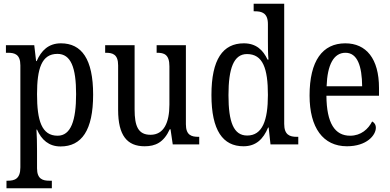

<svg xmlns="http://www.w3.org/2000/svg" viewBox="-20 -780 2108 1037"><path d="M15 237H260V196H247C212 196 180 188 180 129V34C180 -6 179 -48 177 -80H180C204 -25 244 11 307 11C421 11 483 -76 483 -269C483 -461 421 -546 309 -546C242 -546 203 -507 178 -450H175L165 -536H12V-495H23C60 -495 90 -486 90 -427V124C90 187 58 196 22 196H15ZM291 -47C205 -47 180 -129 180 -271C180 -410 205 -489 290 -489C363 -489 391 -415 391 -272C391 -129 363 -47 291 -47Z M761 10C819 10 864 -10 897 -82H901L913 0H1056V-41H1052C1015 -41 984 -49 984 -109V-536H826V-495H829C866 -495 895 -486 895 -422V-215C895 -118 865 -52 793 -52C726 -52 707 -99 707 -189V-536H548V-495H552C589 -495 618 -486 618 -427V-186C618 -48 667 10 761 10Z M1295 10C1363 10 1402 -29 1428 -91H1431L1441 0H1591V-41H1583C1544 -41 1515 -52 1515 -111V-760H1350V-719H1357C1394 -719 1427 -710 1427 -650V-565C1427 -529 1427 -490 1430 -458H1425C1401 -510 1363 -546 1297 -546C1184 -546 1122 -460 1122 -267C1122 -75 1184 10 1295 10ZM1315 -48C1242 -48 1214 -120 1214 -266C1214 -410 1242 -488 1314 -488C1400 -488 1427 -410 1427 -267C1427 -129 1397 -48 1315 -48Z M1854 10C1961 10 2010 -50 2010 -90C2010 -108 2000 -119 1990 -124C1969 -83 1930 -47 1871 -47C1789 -47 1744 -114 1743 -263H2027V-305C2027 -463 1958 -546 1845 -546C1722 -546 1652 -452 1652 -264C1652 -90 1725 10 1854 10ZM1936 -314H1744C1748 -430 1782 -495 1846 -495C1911 -495 1935 -422 1936 -314Z"/></svg>

Font: Noto Serif Lao Condensed
Style: Regular
Weight: 400
Width: 3
Designer: Monotype Design Team
Foundry: Monotype Imaging Inc.
Version: Version 2.003